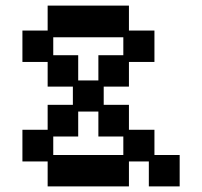

<svg xmlns="http://www.w3.org/2000/svg" viewBox="-20 -653 722 685"><path d="M150 12V-77H60V-190H150V-279H240V-344H150V-432H60V-544H150V-633H440V-544H531V-432H440V-344H350V-279H440V-190H531V-100H621V12H511V-77H440V12ZM170 -100H420V-166H331V-255H259V-166H170ZM259 -366H331V-456H420V-520H170V-456H259Z"/></svg>

Font: Pixelify Sans Medium
Style: Regular
Weight: 500
Designer: Stefie Justprince
Foundry: Typecalism Foundryline
Version: Version 1.000;February 13, 2025;FontCreator 15.0.0.3015 64-b